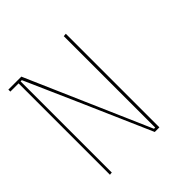

<svg xmlns="http://www.w3.org/2000/svg" viewBox="-133 -941 660 660"><g transform="rotate(-45 197.5 -610.5)"><path d="M275.4 -390.6Q275.4 -539.1 275.4 -835.9Q271.5 -835.9 264.6 -835Q264.6 -686.5 264.6 -390.6Q262.7 -390.6 258.8 -390.6Q193.4 -540 63.5 -838.9Q63.5 -838.9 63.5 -838.9Q63.5 -838.9 63.5 -839.8Q42 -839.8 0 -839.8Q0 -837.9 0 -835Q0 -833 0 -830.1Q13.7 -830.1 40 -830.1Q40 -681.6 40 -385.7Q43 -386.7 49.8 -386.7Q49.8 -534.2 49.8 -830.1Q51.8 -830.1 55.7 -830.1Q122.1 -680.7 252.9 -380.9Q252.9 -380.9 252.9 -380.9Q252.9 -380.9 252.9 -380.9Q260.7 -380.9 275.4 -380.9Q275.4 -384.8 275.4 -390.6Q275.4 -390.6 275.4 -390.6Z"/></g></svg>

Font: Reach
Style: Line
Weight: 400
Designer: Billy Harris
Version: Reach Line